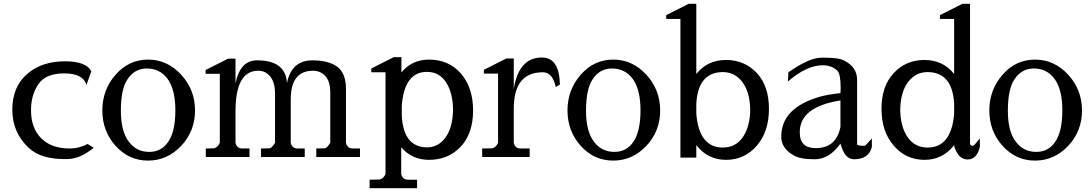

<svg xmlns="http://www.w3.org/2000/svg" viewBox="-20 -830 5770 1015"><path d="M443 -69Q399 -45 350 -45Q251 -45 198 -99Q144 -152 144 -248Q144 -328 183 -385Q221 -442 320 -442Q419 -442 437 -381L463 -453Q435 -506 324 -506Q206 -506 131 -445Q45 -376 45 -250Q45 -131 130 -50Q194 11 320 11H333Q404 11 475 -49Z M866 -413Q907 -356 907 -247Q907 -137 871 -83Q835 -27 769 -27Q701 -27 661 -81Q619 -135 619 -245Q619 -359 654 -411Q692 -468 756 -468Q825 -468 866 -413ZM591 -59Q661 19 763 19Q864 19 938 -59Q1011 -137 1011 -246Q1011 -355 938 -435Q864 -515 763 -515Q661 -515 591 -435Q521 -355 521 -246Q521 -137 591 -59Z M1497 -391Q1490 -511 1340 -511H1337Q1250 -510 1225 -390V-520H1186L1067 -460V-440H1142V-75Q1131 -50 1111 -46L1068 -45V0H1299V-45H1261Q1232 -45 1225 -75V-242Q1225 -456 1345 -456Q1385 -456 1410 -424Q1434 -392 1434 -334V-75Q1416 -46 1404 -46H1403L1360 -45V0H1591V-45H1553Q1524 -45 1517 -75V-305Q1517 -456 1635 -456Q1675 -456 1701 -427Q1726 -398 1726 -340V-75Q1708 -46 1696 -46H1695L1652 -45V0H1883V-45H1845Q1816 -45 1809 -75V-359Q1809 -444 1762 -478Q1715 -511 1632 -511Q1521 -511 1497 -391Z M2338 -395Q2374 -340 2375 -249Q2373 -155 2335 -103Q2297 -51 2237 -51Q2113 -52 2104 -218V-272Q2118 -450 2237 -450Q2302 -450 2338 -395ZM2102 -528H2062L1943 -468V-448H2018V90Q2007 115 1987 119L1934 120V165H2185V120H2137Q2108 120 2101 90V-51Q2158 14 2245 15H2248Q2350 15 2416 -55Q2481 -125 2481 -246Q2481 -366 2417 -441Q2352 -515 2248 -515H2245Q2157 -514 2102 -447Z M2845 -526Q2722 -526 2696 -359V-521H2657L2538 -461V-441H2613V-75Q2602 -50 2582 -46L2529 -45V0H2780V-45H2732Q2703 -45 2696 -75V-256Q2696 -448 2850 -448Q2901 -448 2918 -370L2940 -383Q2937 -526 2845 -526Z M3325 -413Q3366 -356 3366 -247Q3366 -137 3330 -83Q3294 -27 3228 -27Q3160 -27 3120 -81Q3078 -135 3078 -245Q3078 -359 3113 -411Q3151 -468 3215 -468Q3284 -468 3325 -413ZM3050 -59Q3120 19 3222 19Q3323 19 3397 -59Q3470 -137 3470 -246Q3470 -355 3397 -435Q3323 -515 3222 -515Q3120 -515 3050 -435Q2980 -355 2980 -246Q2980 -137 3050 -59Z M3661 -810H3621L3502 -750V-730H3577V3H3661V-63Q3721 15 3819 15Q3916 15 3981 -60Q4045 -134 4045 -255Q4045 -375 3981 -444Q3916 -513 3818 -513Q3720 -513 3661 -439ZM3907 -105Q3869 -50 3801 -50Q3676 -50 3661 -228V-282Q3670 -448 3801 -449Q3864 -449 3904 -397Q3944 -345 3946 -251Q3945 -160 3907 -105Z M4423 -159Q4401 -47 4292 -47Q4208 -47 4208 -129Q4206 -265 4423 -299ZM4329 -485Q4376 -485 4406 -457Q4424 -439 4424 -367Q4424 -365 4424 -362L4423 -338Q4350 -329 4315 -319Q4110 -260 4110 -108Q4110 -46 4175 -9Q4210 12 4287 12Q4364 12 4423 -71Q4445 12 4494 12Q4573 12 4589 -53V-98Q4554 -59 4552 -59Q4517 -59 4511 -66V-408Q4511 -477 4440 -511Q4413 -525 4344 -525H4322Q4258 -525 4148 -448L4145 -399Q4245 -485 4329 -485Z M4778 -105Q4740 -160 4739 -251Q4741 -345 4781 -397Q4821 -449 4884 -449Q5015 -448 5024 -282V-228Q5009 -50 4884 -50Q4816 -50 4778 -105ZM4640 -255Q4640 -134 4705 -60Q4769 15 4867 15Q4964 15 5024 -63L5025 -61L5024 -58Q5046 13 5095 13Q5144 13 5160 -53V-98Q5129 -59 5123 -59Q5114 -59 5108 -66V-810H5068L4949 -750V-730H5024V-439Q4965 -513 4867 -513Q4769 -513 4705 -444Q4640 -375 4640 -255Z M5555 -413Q5596 -356 5596 -247Q5596 -137 5560 -83Q5524 -27 5458 -27Q5390 -27 5350 -81Q5308 -135 5308 -245Q5308 -359 5343 -411Q5381 -468 5445 -468Q5514 -468 5555 -413ZM5280 -59Q5350 19 5452 19Q5553 19 5627 -59Q5700 -137 5700 -246Q5700 -355 5627 -435Q5553 -515 5452 -515Q5350 -515 5280 -435Q5210 -355 5210 -246Q5210 -137 5280 -59Z"/></svg>

Font: Sawarabi Mincho
Style: Regular
Weight: 400
Version: Version 1.082; ttfautohint (v1.8.4.7-5d5b)